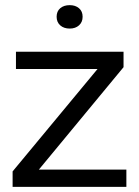

<svg xmlns="http://www.w3.org/2000/svg" viewBox="-20 -726 541 746"><path d="M29 0V-60L359 -458H42V-525H460V-465L131 -67H471V0ZM251 -615Q228 -615 214 -627.5Q200 -640 200 -661Q200 -682 214 -694Q228 -706 251 -706Q273 -706 287 -694Q301 -682 301 -661Q301 -640 287 -627.5Q273 -615 251 -615Z"/></svg>

Font: Mona Sans ExtraLight
Style: Regular
Weight: 400
Version: Version 2.000